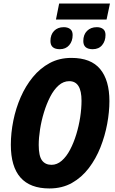

<svg xmlns="http://www.w3.org/2000/svg" viewBox="-20 -1051 647 1081"><path d="M295 -941 313 -1031H599L580 -941ZM317 -774Q264 -774 264 -820Q264 -856 284.5 -877Q305 -898 339 -898Q361 -898 375 -887.5Q389 -877 389 -854Q389 -819 369.5 -796.5Q350 -774 317 -774ZM502 -774Q449 -774 449 -820Q449 -856 470 -877Q491 -898 525 -898Q547 -898 560.5 -887.5Q574 -877 574 -854Q574 -820 555 -797Q536 -774 502 -774ZM258 10Q41 10 41 -236Q41 -302 55 -371.5Q69 -441 96.5 -504Q124 -567 165 -617Q206 -667 260 -696Q314 -725 382 -725Q492 -725 544 -662Q596 -599 596 -482Q596 -421 583.5 -353.5Q571 -286 545.5 -221.5Q520 -157 480 -104.5Q440 -52 385 -21Q330 10 258 10ZM270 -123Q301 -123 327.5 -146Q354 -169 374.5 -208Q395 -247 409.5 -294.5Q424 -342 431.5 -391Q439 -440 439 -484Q439 -594 370 -594Q337 -594 310 -570Q283 -546 262.5 -506Q242 -466 227.5 -418.5Q213 -371 205.5 -323Q198 -275 198 -235Q198 -173 216.5 -148Q235 -123 270 -123Z"/></svg>

Font: Noto Sans Condensed ExtraBold
Style: Italic
Weight: 800
Width: 3
Italic angle: -12°
Designer: Monotype Design Team
Foundry: Monotype Imaging Inc.
Version: Version 2.013; ttfautohint (v1.8.4.7-5d5b)